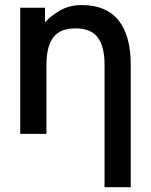

<svg xmlns="http://www.w3.org/2000/svg" viewBox="-20 -539 608 773"><path d="M400.9 214.8V-279.3Q400.9 -351.6 373.5 -388.2Q346.2 -424.8 284.2 -424.8Q221.7 -424.8 194.3 -388.2Q167 -351.6 167 -279.3V0H61.5V-507.8H161.1V-449.2Q188.5 -478.5 224.9 -498.5Q261.2 -518.6 309.1 -518.6Q407.2 -518.6 456.8 -457.5Q506.3 -396.5 506.3 -279.3V214.8Z"/></svg>

Font: Giphurs Medium
Style: Regular
Weight: 500
Version: Version 0.920; ttfautohint (v1.8.4.7-5d5b)